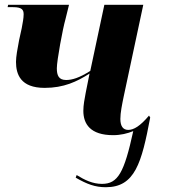

<svg xmlns="http://www.w3.org/2000/svg" viewBox="-20 -556 711 804"><path d="M423 228C545 228 573 127 609 -64L604 -72C567 -28 540 -12 517 -12C495 -12 484 -28 484 -58C484 -84 491 -118 498 -152L580 -536H417L358 -259C312 -230 282 -221 257 -221C226 -221 218 -240 218 -270C218 -303 243 -437 254 -475L269 -536H14L12 -526H35C72 -526 79 -515 79 -496C79 -480 75 -460 71 -438L60 -388C53 -352 47 -318 47 -297C47 -245 66 -188 167 -188C247 -188 302 -214 355 -248L339 -168C334 -141 329 -116 329 -92C329 -37 358 10 454 10C485 10 514 3 538 -7C500 167 474 214 407 214C368 214 335 198 301 177L297 188C344 215 378 228 423 228Z"/></svg>

Font: Noto Serif Display SemiCondensed ExtraBold
Style: Italic
Weight: 800
Width: 4
Italic angle: -12°
Designer: Monotype Design Team
Foundry: Monotype Imaging Inc.
Version: Version 2.009